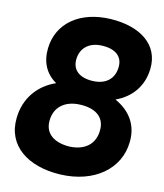

<svg xmlns="http://www.w3.org/2000/svg" viewBox="-82 -780 733 859"><g transform="rotate(10 284.5 -350.5)"><path d="M249 12C405 21 518 -60 531 -184C540 -261 505 -322 435 -361C510 -388 557 -446 565 -524C577 -635 488 -703 353 -712C210 -721 111 -650 98 -535C91 -472 112 -421 161 -387C79 -359 23 -293 14 -203C0 -75 101 3 249 12ZM269 -118C205 -122 155 -153 161 -216C166 -278 213 -315 284 -311C350 -308 397 -277 391 -214C386 -152 341 -115 269 -118ZM321 -425C259 -428 227 -459 231 -506C236 -560 275 -591 334 -588C396 -585 429 -555 424 -507C419 -453 381 -422 321 -425Z"/></g></svg>

Font: Fixel Text 20240404
Style: Bold Italic
Weight: 700
Width: 4
Italic angle: -10°
Designer: AlfaBravo + MacPaw
Foundry: Kyrylo Tkachov, Marchela Mozhyna, Serhii Makarenko, Maria Weinstein, Zakhar Kryvoshyya
Version: Version 1.211;Glyphs 3.2 (3225)